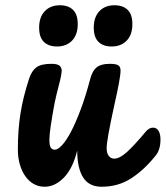

<svg xmlns="http://www.w3.org/2000/svg" viewBox="-20 -709 631 731"><path d="M197 -532Q165 -532 147 -549.5Q129 -567 129 -604Q129 -644 150.5 -666.5Q172 -689 208 -689Q240 -689 258 -671.5Q276 -654 276 -617Q276 -577 254.5 -554.5Q233 -532 197 -532ZM405 -532Q373 -532 355 -549.5Q337 -567 337 -604Q337 -644 358.5 -666.5Q380 -689 416 -689Q448 -689 466 -671.5Q484 -654 484 -617Q484 -577 462.5 -554.5Q441 -532 405 -532ZM150 2Q127 2 108.5 -8.5Q90 -19 76.5 -38Q63 -57 55.5 -83Q48 -109 48 -140Q48 -215 58 -277.5Q68 -340 91 -410Q101 -440 119 -453Q137 -466 176 -466Q198 -466 206.5 -459Q215 -452 215 -438Q215 -434 212.5 -420.5Q210 -407 204 -384Q199 -365 195 -348.5Q191 -332 188 -317Q178 -264 173 -229Q168 -194 168 -177Q168 -156 173 -147.5Q178 -139 189 -139Q200 -139 216 -156Q232 -173 250 -207Q268 -241 287 -291.5Q306 -342 324 -410Q332 -440 348.5 -453Q365 -466 398 -466Q421 -466 430 -460.5Q439 -455 439 -440Q439 -413 414 -303Q400 -239 393 -199.5Q386 -160 386 -145Q386 -126 394 -115.5Q402 -105 415 -105Q435 -105 462.5 -129.5Q490 -154 536 -209Q548 -223 563 -223Q576 -223 583.5 -211Q591 -199 591 -178Q591 -138 572 -116Q529 -62 479.5 -30Q430 2 367 2Q319 2 296.5 -33.5Q274 -69 274 -136Q257 -67 223 -32.5Q189 2 150 2Z"/></svg>

Font: Lebkuchenwelt
Style: Regular
Weight: 400
Designer: Vernon Adams
Foundry: Gereon Berster
Version: Version 1.000;PS 001.001;hotconv 1.0.56 